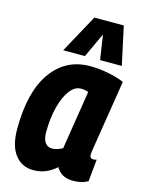

<svg xmlns="http://www.w3.org/2000/svg" viewBox="-120 -859 699 940"><g transform="rotate(15 229.5 -389.5)"><path d="M344 10Q284 10 258 -36Q234 -14 205.5 -2Q177 10 143 10Q84 10 49.5 -35Q15 -80 15 -165Q15 -353 86.5 -453.5Q158 -554 281 -554Q328 -554 375 -544.5Q422 -535 455 -521Q439 -419 428 -351Q417 -283 410.5 -241.5Q404 -200 400.5 -178Q397 -156 396 -148Q395 -140 395 -138Q395 -117 412 -117Q422 -117 430 -120L419 -8Q389 10 344 10ZM257 -132 304 -429Q289 -436 266 -436Q235 -436 210 -403Q185 -370 170.5 -313Q156 -256 156 -186Q156 -151 169 -133.5Q182 -116 203 -116Q217 -116 231 -120.5Q245 -125 257 -132ZM133 -595 239 -789H388L430 -595H320L301 -720L243 -595Z"/></g></svg>

Font: Georama SemiCondensed
Style: Bold Italic
Weight: 700
Width: 4
Italic angle: -9°
Designer: Jean-Baptiste Levee
Foundry: Production Type
Version: Version 1.000